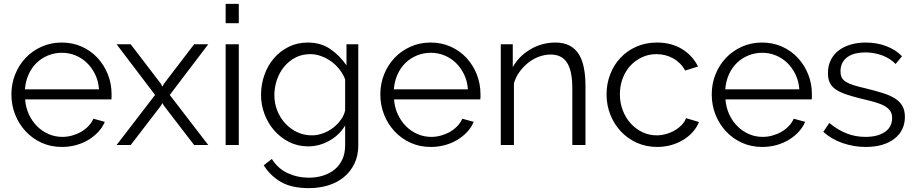

<svg xmlns="http://www.w3.org/2000/svg" viewBox="-20 -750 4736 993"><path d="M300 10Q243 10 195.5 -11.5Q148 -33 113 -70.5Q78 -108 58.5 -157Q39 -206 39 -262Q39 -317 58.5 -365.5Q78 -414 112.5 -450.5Q147 -487 195 -508.5Q243 -530 299 -530Q356 -530 403.5 -508.5Q451 -487 485 -450Q519 -413 538 -365Q557 -317 557 -263Q557 -255 557 -247Q557 -239 556 -236H110Q113 -194 129.5 -158.5Q146 -123 172 -97Q198 -71 231.5 -56.5Q265 -42 303 -42Q328 -42 353 -49Q378 -56 399 -68Q420 -80 437 -97.5Q454 -115 463 -136L522 -120Q510 -91 488 -67.5Q466 -44 437 -26.5Q408 -9 373 0.5Q338 10 300 10ZM492 -288Q489 -330 472.5 -364.5Q456 -399 430.5 -424Q405 -449 371.5 -463Q338 -477 300 -477Q262 -477 228 -463Q194 -449 168.5 -424Q143 -399 127.5 -364Q112 -329 109 -288Z M656 -521 812 -317 820 -302 828 -317 984 -521H1057L858 -259L1057 0H984L828 -203L820 -217L812 -203L656 0H583L782 -259L583 -521Z M1147 0V-521H1215V0ZM1147 -630V-730H1215V-630Z M1574 7Q1520 7 1475.5 -15.5Q1431 -38 1398.5 -75Q1366 -112 1348 -160Q1330 -208 1330 -259Q1330 -313 1347.5 -362.5Q1365 -412 1397 -449Q1429 -486 1473.5 -508Q1518 -530 1572 -530Q1639 -530 1688 -496.5Q1737 -463 1772 -412V-521H1833V2Q1833 56 1812.5 97.5Q1792 139 1757.5 167Q1723 195 1676.5 209Q1630 223 1578 223Q1488 223 1433 191Q1378 159 1344 105L1386 72Q1417 122 1468 145.5Q1519 169 1578 169Q1616 169 1650 158.5Q1684 148 1709.5 127.5Q1735 107 1750 75.5Q1765 44 1765 2V-101Q1735 -51 1683 -22Q1631 7 1574 7ZM1593 -50Q1623 -50 1652 -61Q1681 -72 1704.5 -90.5Q1728 -109 1744 -132Q1760 -155 1765 -179V-340Q1754 -368 1735 -392Q1716 -416 1692 -433Q1668 -450 1640.5 -460Q1613 -470 1585 -470Q1541 -470 1506.5 -451.5Q1472 -433 1448 -403Q1424 -373 1411.5 -335Q1399 -297 1399 -258Q1399 -216 1414 -178Q1429 -140 1455.5 -111.5Q1482 -83 1517 -66.5Q1552 -50 1593 -50Z M2208 10Q2151 10 2103.5 -11.5Q2056 -33 2021 -70.5Q1986 -108 1966.5 -157Q1947 -206 1947 -262Q1947 -317 1966.5 -365.5Q1986 -414 2020.5 -450.5Q2055 -487 2103 -508.5Q2151 -530 2207 -530Q2264 -530 2311.5 -508.5Q2359 -487 2393 -450Q2427 -413 2446 -365Q2465 -317 2465 -263Q2465 -255 2465 -247Q2465 -239 2464 -236H2018Q2021 -194 2037.5 -158.5Q2054 -123 2080 -97Q2106 -71 2139.5 -56.5Q2173 -42 2211 -42Q2236 -42 2261 -49Q2286 -56 2307 -68Q2328 -80 2345 -97.5Q2362 -115 2371 -136L2430 -120Q2418 -91 2396 -67.5Q2374 -44 2345 -26.5Q2316 -9 2281 0.5Q2246 10 2208 10ZM2400 -288Q2397 -330 2380.5 -364.5Q2364 -399 2338.5 -424Q2313 -449 2279.5 -463Q2246 -477 2208 -477Q2170 -477 2136 -463Q2102 -449 2076.5 -424Q2051 -399 2035.5 -364Q2020 -329 2017 -288Z M3008 0H2940V-291Q2940 -384 2912.5 -426Q2885 -468 2828 -468Q2798 -468 2768 -457Q2738 -446 2712.5 -426Q2687 -406 2667 -378.5Q2647 -351 2638 -319V0H2570V-521H2632V-403Q2664 -460 2723.5 -495Q2783 -530 2853 -530Q2896 -530 2926 -514Q2956 -498 2974 -469Q2992 -440 3000 -398Q3008 -356 3008 -305Z M3117 -262Q3117 -317 3136 -366Q3155 -415 3189.5 -451.5Q3224 -488 3272 -509Q3320 -530 3378 -530Q3452 -530 3507 -496.5Q3562 -463 3590 -406L3524 -385Q3502 -425 3462.5 -447.5Q3423 -470 3375 -470Q3335 -470 3300.5 -454Q3266 -438 3240.5 -410.5Q3215 -383 3200.5 -345Q3186 -307 3186 -262Q3186 -218 3201 -179Q3216 -140 3242 -111.5Q3268 -83 3302.5 -66.5Q3337 -50 3376 -50Q3401 -50 3425.5 -57Q3450 -64 3471 -76.5Q3492 -89 3507 -105Q3522 -121 3528 -139L3595 -119Q3584 -91 3563 -67.5Q3542 -44 3513.5 -26.5Q3485 -9 3450.5 0.5Q3416 10 3379 10Q3322 10 3274 -11.5Q3226 -33 3191 -70.5Q3156 -108 3136.5 -157Q3117 -206 3117 -262Z M3922 10Q3865 10 3817.5 -11.5Q3770 -33 3735 -70.5Q3700 -108 3680.5 -157Q3661 -206 3661 -262Q3661 -317 3680.5 -365.5Q3700 -414 3734.5 -450.5Q3769 -487 3817 -508.5Q3865 -530 3921 -530Q3978 -530 4025.5 -508.5Q4073 -487 4107 -450Q4141 -413 4160 -365Q4179 -317 4179 -263Q4179 -255 4179 -247Q4179 -239 4178 -236H3732Q3735 -194 3751.5 -158.5Q3768 -123 3794 -97Q3820 -71 3853.5 -56.5Q3887 -42 3925 -42Q3950 -42 3975 -49Q4000 -56 4021 -68Q4042 -80 4059 -97.5Q4076 -115 4085 -136L4144 -120Q4132 -91 4110 -67.5Q4088 -44 4059 -26.5Q4030 -9 3995 0.5Q3960 10 3922 10ZM4114 -288Q4111 -330 4094.5 -364.5Q4078 -399 4052.5 -424Q4027 -449 3993.5 -463Q3960 -477 3922 -477Q3884 -477 3850 -463Q3816 -449 3790.5 -424Q3765 -399 3749.5 -364Q3734 -329 3731 -288Z M4457 10Q4396 10 4338 -10Q4280 -30 4238 -68L4269 -114Q4313 -78 4358.5 -60Q4404 -42 4456 -42Q4519 -42 4556.5 -67.5Q4594 -93 4594 -140Q4594 -162 4584 -176.5Q4574 -191 4554.5 -202Q4535 -213 4505.5 -221.5Q4476 -230 4437 -239Q4392 -250 4359 -261Q4326 -272 4304.5 -286Q4283 -300 4272.5 -320.5Q4262 -341 4262 -372Q4262 -411 4277.5 -441Q4293 -471 4319.5 -490.5Q4346 -510 4381.5 -520Q4417 -530 4457 -530Q4517 -530 4566 -510.5Q4615 -491 4645 -459L4612 -419Q4583 -449 4541.5 -464Q4500 -479 4455 -479Q4428 -479 4405 -473.5Q4382 -468 4364.5 -456Q4347 -444 4337 -425.5Q4327 -407 4327 -382Q4327 -361 4334 -348Q4341 -335 4357 -325.5Q4373 -316 4397.5 -308.5Q4422 -301 4457 -293Q4507 -281 4545 -269Q4583 -257 4608.5 -241Q4634 -225 4647 -202Q4660 -179 4660 -146Q4660 -74 4605 -32Q4550 10 4457 10Z"/></svg>

Font: Boldmen
Style: Regular
Weight: 400
Designer: Matt McInerney, Pablo Impallari, Rodrigo Fuenzalida
Foundry: LIVING CONCEPT
Version: Version 1.000